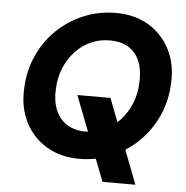

<svg xmlns="http://www.w3.org/2000/svg" viewBox="-56 -767 909 936"><g transform="rotate(5 398.5 -299.0)"><path d="M480 114 321 -297H483L641 114ZM357 12Q265 12 196.5 -29Q128 -70 91.5 -142Q55 -214 60 -307Q63 -392 96 -466Q129 -540 185.5 -595Q242 -650 316 -681Q390 -712 475 -712Q567 -712 635 -671Q703 -630 739.5 -558Q776 -486 771 -394Q768 -308 734.5 -234Q701 -160 644.5 -105Q588 -50 514.5 -19Q441 12 357 12ZM376 -123Q425 -123 467.5 -142.5Q510 -162 543 -197.5Q576 -233 595.5 -280.5Q615 -328 617 -384Q620 -442 603 -485.5Q586 -529 549 -552.5Q512 -576 455 -576Q406 -576 363.5 -557Q321 -538 288 -502.5Q255 -467 235.5 -420Q216 -373 214 -317Q211 -258 229 -214.5Q247 -171 284.5 -147Q322 -123 376 -123Z"/></g></svg>

Font: DM Sans Black
Style: Italic
Weight: 900
Italic angle: -10°
Designer: Colophon Foundry, Jonny Pinhorn
Foundry: Colophon Foundry
Version: Version 4.004;gftools[0.9.30]